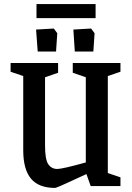

<svg xmlns="http://www.w3.org/2000/svg" viewBox="-20 -913 649 942"><path d="M94 -176V-540L32 -561V-604H265V-556L201 -534V-199Q201 -130 217 -107Q233 -84 261 -84Q286 -84 401 -116V-534L337 -556V-604H571V-561L509 -540V-64L571 -43V0H425L404 -59L352 -35Q258 9 250 9Q170 9 132 -36.5Q94 -82 94 -176ZM157 -768 244 -773 261 -750 255 -660H165ZM340 -768 427 -773 444 -750 438 -660H347ZM159 -893H449V-824H159Z"/></svg>

Font: Grenze Medium
Style: Regular
Weight: 500
Designer: Renata Polastri
Foundry: Omnibus-Type
Version: Version 1.002; ttfautohint (v1.8)